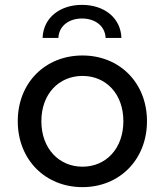

<svg xmlns="http://www.w3.org/2000/svg" viewBox="-20 -763 677 789"><path d="M319 6C471 6 584 -107 584 -265C584 -423 471 -535 319 -535C166 -535 53 -423 53 -265C53 -107 166 6 319 6ZM319 -78C223 -78 150 -152 150 -265C150 -378 223 -451 319 -451C415 -451 487 -378 487 -265C487 -152 415 -78 319 -78ZM155 -607H220C222 -657 264 -687 317 -687C370 -687 412 -657 414 -607H479C476 -691 407 -743 317 -743C227 -743 158 -691 155 -607Z"/></svg>

Font: Chess Sans Medium
Style: Regular
Weight: 500
Designer: Wolf Bōese
Foundry: Wolf Bōese
Version: Version 7.223;Glyphs 3.3 (3306)